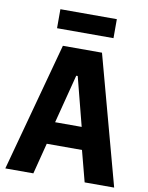

<svg xmlns="http://www.w3.org/2000/svg" viewBox="-96 -957 791 1025"><g transform="rotate(10 300.0 -444.0)"><path d="M435 0 391 -168H200L157 0H5L194 -698H406L595 0ZM300 -553H292L224 -289H368ZM147 -888H453V-785H147Z"/></g></svg>

Font: Lilex Nerd Font
Style: Bold
Weight: 700
Designer: Mike Abbink, Paul van der Laan, Pieter van Rosmalen, Mikhael Khrustik
Foundry: Mikhael Khrustik
Version: Version 2.400; ttfautohint (v1.8.4.7-5d5b);Nerd Fonts 3.3.0